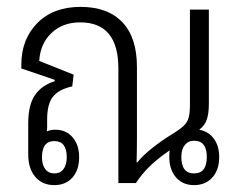

<svg xmlns="http://www.w3.org/2000/svg" viewBox="-20 -532 698 558"><path d="M138 6Q103 6 82.5 -18Q62 -42 62 -84V-173Q62 -227 81.5 -255.5Q101 -284 139 -296V-300L42 -333V-344Q42 -418 88.5 -465Q135 -512 214 -512Q293 -512 335.5 -467.5Q378 -423 378 -337V-203Q378 -167 378 -133Q378 -99 377 -60H379Q394 -79 421.5 -101Q449 -123 480 -142Q503 -156 514 -166.5Q525 -177 528.5 -191Q532 -205 532 -228V-504H587V-231Q587 -202 581 -184.5Q575 -167 559 -155Q586 -150 601.5 -129Q617 -108 617 -76Q617 -38 597 -16Q577 6 544 6Q511 6 491.5 -16.5Q472 -39 472 -76Q472 -86 473 -95Q438 -71 415 -48.5Q392 -26 375 0H324V-333Q324 -467 213 -467Q162 -467 129.5 -436Q97 -405 94 -355L194 -315L190 -281Q150 -272 133.5 -250.5Q117 -229 117 -185V-163Q117 -156 116 -150Q127 -155 141 -155Q172 -155 191 -133Q210 -111 210 -75Q210 -38 190.5 -16Q171 6 138 6ZM544 -28Q581 -28 581 -76Q581 -123 544 -123Q527 -123 517 -110.5Q507 -98 507 -76Q507 -28 544 -28ZM138 -28Q155 -28 164.5 -40.5Q174 -53 174 -75Q174 -122 138 -122Q102 -122 102 -75Q102 -53 111.5 -40.5Q121 -28 138 -28Z"/></svg>

Font: Noto Sans Thai Looped UI Narrow Light
Style: Regular
Weight: 300
Width: 4
Designer: Cadson Demak Team
Foundry: Cadson Demak Co., Ltd.
Version: Version 1.000